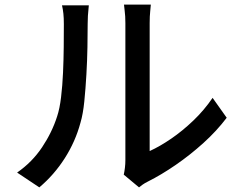

<svg xmlns="http://www.w3.org/2000/svg" viewBox="-20 -777 1040 830"><path d="M515 -22Q518 -35 520 -51.5Q522 -68 522 -85Q522 -96 522 -129.5Q522 -163 522 -211.5Q522 -260 522 -316.5Q522 -373 522 -430.5Q522 -488 522 -538Q522 -588 522 -625Q522 -662 522 -677Q522 -708 519 -730Q516 -752 516 -757H632Q632 -752 629.5 -730Q627 -708 627 -677Q627 -662 627 -627Q627 -592 627 -544.5Q627 -497 627 -443.5Q627 -390 627 -337.5Q627 -285 627 -240Q627 -195 627 -164Q627 -133 627 -124Q671 -144 720 -177.5Q769 -211 816 -256Q863 -301 899 -354L960 -268Q917 -211 859.5 -159Q802 -107 739.5 -64Q677 -21 619 8Q605 15 596 21.5Q587 28 581 33ZM54 -31Q119 -76 162 -140.5Q205 -205 227 -274Q238 -307 244 -357Q250 -407 252.5 -463.5Q255 -520 255.5 -575Q256 -630 256 -673Q256 -699 254 -718Q252 -737 248 -754H364Q364 -750 362.5 -737.5Q361 -725 360 -708.5Q359 -692 359 -674Q359 -631 358 -573.5Q357 -516 353.5 -455Q350 -394 344.5 -339Q339 -284 328 -247Q306 -165 260 -93Q214 -21 150 33Z"/></svg>

Font: Noto Sans SC Thin Medium
Style: Regular
Weight: 500
Version: Version 2.004-H2;hotconv 1.0.118;makeotfexe 2.5.65603